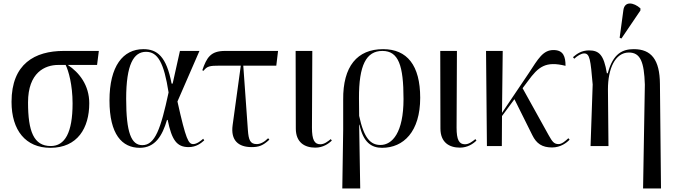

<svg xmlns="http://www.w3.org/2000/svg" viewBox="-20 -823 3811 1082"><path d="M264 10C417 10 483 -102 483 -241C483 -343 427 -414 362 -457H527L537 -536H339C177 -536 45 -464 45 -249C45 -88 125 10 264 10ZM266 0C170 0 138 -83 138 -246C138 -414 233 -457 308 -457H350C366 -425 389 -345 389 -240C389 -76 346 0 266 0Z M768 10C854 10 895 -58 921 -147H925C948 -34 976 6 1043 6C1086 6 1113 -16 1131 -32L1125 -41C1113 -30 1089 -11 1069 -11C1042 -11 1028 -35 980 -251L1104 -536H994L953 -352H947C918 -505 866 -546 788 -546C673 -546 597 -450 597 -257C597 -65 668 10 768 10ZM782 -5C720 -5 691 -75 691 -266C691 -460 733 -531 803 -531C869 -531 904 -470 930 -302C886 -97 854 -5 782 -5Z M1398 6C1438 6 1462 -2 1498 -36L1491 -44C1468 -21 1446 -11 1427 -11C1390 -11 1381 -34 1377 -89L1351 -453H1537L1547 -536H1248C1167 -536 1145 -499 1120 -427L1127 -424C1147 -450 1162 -453 1217 -453H1337L1291 -118C1279 -31 1324 6 1398 6Z M1757 9C1800 9 1832 -13 1850 -31L1844 -39C1826 -25 1808 -10 1785 -10C1752 -10 1738 -35 1738 -104L1740 -536H1646L1647 -99C1647 -20 1697 9 1757 9Z M1909 239H2010L2004 -120H2006C2027 -20 2074 10 2133 10C2254 10 2348 -81 2348 -272C2348 -455 2274 -546 2139 -546C1993 -546 1912 -449 1914 -261V-93ZM2124 -6C2069 -6 2031 -43 2004 -170L2003 -268C2002 -456 2044 -536 2135 -536C2226 -536 2254 -454 2254 -265C2254 -76 2191 -6 2124 -6Z M2572 9C2615 9 2647 -13 2665 -31L2659 -39C2641 -25 2623 -10 2600 -10C2567 -10 2553 -35 2553 -104L2555 -536H2461L2462 -99C2462 -20 2512 9 2572 9Z M2724 0H2808L2809 -169L2879 -264L2980 -61C3003 -14 3035 8 3091 8C3140 8 3174 -19 3190 -36L3183 -44C3166 -28 3146 -11 3128 -11C3101 -11 3092 -26 3072 -61L2925 -326L2955 -366C3014 -447 3055 -480 3167 -452C3167 -504 3155 -541 3099 -541C3040 -541 3013 -492 2960 -411L2809 -187L2813 -536H2719Z M3482 -606 3589 -764V-776C3551 -810 3500 -818 3493 -766L3472 -610ZM3604 239H3705L3699 -350C3698 -487 3650 -546 3552 -546C3491 -546 3435 -524 3405 -410H3400C3383 -514 3356 -539 3299 -539C3258 -539 3231 -520 3209 -501L3216 -492C3234 -509 3256 -522 3272 -522C3304 -522 3308 -486 3320 -347L3308 0H3409L3406 -320C3406 -435 3446 -527 3524 -527C3589 -527 3610 -474 3614 -346Z"/></svg>

Font: Noto Serif Display SemiCondensed
Style: Regular
Weight: 400
Width: 4
Designer: Monotype Design Team
Foundry: Monotype Imaging Inc.
Version: Version 2.009